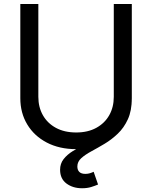

<svg xmlns="http://www.w3.org/2000/svg" viewBox="-20 -748 775 978"><path d="M367.7 11.7Q282.2 11.7 218 -22Q153.8 -55.7 118.7 -114.3Q83.5 -172.9 83.5 -247.6V-727.5H175.3V-254.9Q175.3 -202.1 198.5 -161.1Q221.7 -120.1 264.9 -96.7Q308.1 -73.2 368.2 -73.2Q427.7 -73.2 470.7 -96.9Q513.7 -120.6 536.6 -161.4Q559.6 -202.1 559.6 -254.9V-727.5H651.4V-247.6Q651.4 -172.9 616.2 -114.3Q581.1 -55.7 517.3 -22Q453.6 11.7 367.7 11.7ZM397.9 210.9Q351.1 210.9 318.6 186.8Q286.1 162.6 286.1 116.7Q286.1 85.4 304 62.5Q321.8 39.6 351.1 21.5Q380.4 3.4 415.5 -13.7Q450.7 -30.8 485.6 -50.5Q520.5 -70.3 549.8 -96.7Q579.1 -123 596.9 -159.7Q614.7 -196.3 614.7 -247.6H651.4Q651.4 -184.1 631.3 -140.4Q611.3 -96.7 579.6 -66.7Q547.9 -36.6 512.7 -15.6Q477.5 5.4 445.8 22.5Q414.1 39.6 394 57.6Q374 75.7 374 100.1Q374 117.7 384 127.7Q394 137.7 415 137.7Q427.2 137.7 437.7 134.5Q448.2 131.3 457 127L479.5 191.9Q464.8 198.2 444.6 204.6Q424.3 210.9 397.9 210.9Z"/></svg>

Font: Inter 18pt
Style: Regular
Weight: 400
Designer: Rasmus Andersson
Foundry: rsms
Version: Version 4.001;git-66647c0bb